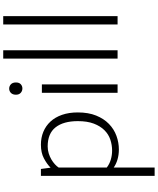

<svg xmlns="http://www.w3.org/2000/svg" viewBox="86 -836 980 1192"><g transform="rotate(-90 576.0 -240.0)"><path d="M244 8Q211 8 182 -0.5Q153 -9 132 -24V230H80V-476H123L131 -416Q154 -439 189 -457.5Q224 -476 274 -476Q317 -476 353.5 -461Q390 -446 417 -417Q444 -388 459 -345Q474 -302 474 -247Q474 -181 454.5 -133Q435 -85 402.5 -53.5Q370 -22 328.5 -7Q287 8 244 8ZM263 -434Q240 -434 219.5 -427.5Q199 -421 182 -411Q165 -401 152 -389Q139 -377 132 -366V-67Q154 -50 181.5 -42Q209 -34 237 -34Q272 -34 305 -45Q338 -56 363.5 -81.5Q389 -107 404.5 -147.5Q420 -188 420 -247Q420 -336 381.5 -385Q343 -434 263 -434Z M596 0V-470H648V0ZM623 -591Q607 -591 595.5 -601.5Q584 -612 584 -631Q584 -651 595 -662Q606 -673 622 -673Q637 -673 648.5 -662.5Q660 -652 660 -631Q660 -611 649 -601Q638 -591 623 -591Z M808 0V-710H860V0Z M1020 0V-710H1072V0Z"/></g></svg>

Font: Mukta ExtraLight
Style: Regular
Weight: 275
Designer: Girish Dalvi and Yashodeep Gholap
Foundry: Ek Type
Version: Version 2.538;PS 1.002;hotconv 16.6.51;makeotf.lib2.5.65220;